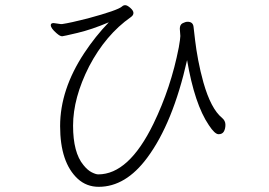

<svg xmlns="http://www.w3.org/2000/svg" viewBox="-20 -718 1040 741"><path d="M676 -579Q676 -569 670 -535Q640 -380 572 -240Q477 -45 359 -45Q350 -45 334 -53Q318 -61 302 -81Q262 -129 262 -233Q262 -340 324 -462Q388 -584 485 -652Q495 -659 495 -668Q495 -677 483 -687.5Q471 -698 463.5 -698Q456 -698 451 -693Q434 -678 319 -647Q253 -630 219 -625H215L187 -629Q176 -629 176 -621Q176 -609 198 -590Q206 -583 211 -580.5Q216 -578 220 -578Q224 -578 279 -591Q334 -604 400 -632Q348 -578 305 -513Q212 -372 212 -231.5Q212 -91 280 -28Q314 3 361 3Q465 3 548 -109Q647 -242 702 -486Q731 -316 786 -235Q809 -200 823.5 -200Q838 -200 844 -210.5Q850 -221 850 -236.5Q850 -252 837 -263Q794 -298 765 -400Q753 -443 745 -485.5Q737 -528 733 -562.5Q729 -597 727 -614Q725 -634 704 -634Q696 -634 685 -628.5Q674 -623 674 -607Z"/></svg>

Font: LXGW WenKai Mono TC Light
Style: Regular
Weight: 300
Designer: LXGW / Fontworks Inc.
Foundry: LXGW / Fontworks Inc.
Version: Version 1.330